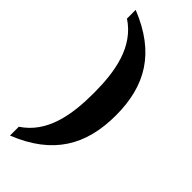

<svg xmlns="http://www.w3.org/2000/svg" viewBox="-292 -808 984 984"><g transform="rotate(45 200.0 -316.5)"><path d="M32 75V139C255 50 343 -102 343 -318C343 -533 255 -683 32 -772V-709C156 -627 182 -476 182 -318C182 -159 156 -7 32 75Z"/></g></svg>

Font: Noto Serif Test
Style: Bold
Weight: 700
Version: Version 1.000